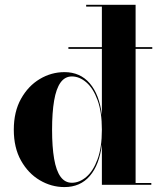

<svg xmlns="http://www.w3.org/2000/svg" viewBox="-20 -770 672 800"><path d="M265 -566.5V-573.5H614.5V-566.5ZM248.5 9.5Q194 9.5 145.8 -19Q97.5 -47.5 67.5 -101Q37.5 -154.5 37.5 -229.5Q37.5 -304.5 67.5 -358.2Q97.5 -412 145.8 -440.8Q194 -469.5 248.5 -469.5Q314 -469.5 354 -422.8Q394 -376 404.5 -291V-742.5H339V-750H545V-7.5H610.5V0H404.5V-168Q394 -83 354.2 -36.8Q314.5 9.5 248.5 9.5ZM279.5 -8.5Q311 -8.5 339.8 -33Q368.5 -57.5 386.5 -106.5Q404.5 -155.5 404.5 -229.5Q404.5 -303.5 386.5 -352.8Q368.5 -402 339.8 -426.8Q311 -451.5 279.5 -451.5Q250.5 -451.5 232.2 -426Q214 -400.5 205.5 -350.8Q197 -301 197 -229.5Q197 -158 205.5 -108.5Q214 -59 232.2 -33.8Q250.5 -8.5 279.5 -8.5Z"/></svg>

Font: Bodoni Moda 28pt
Style: Bold
Weight: 700
Designer: Owen Earl
Foundry: indestructible type
Version: Version 2.005